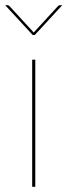

<svg xmlns="http://www.w3.org/2000/svg" viewBox="-26 -720 260 740"><path d="M110 -490V0H98V-490ZM214 -700 108 -585H100L-6 -700H3Q7 -700 11 -696L101 -598Q103 -596 104 -594.5Q105 -596 107 -598L197 -696Q201 -700 205 -700Z"/></svg>

Font: Lato 2
Style: Regular
Weight: 100
Designer: Lukasz Dziedzic with Adam Twardoch and Botio Nikoltchev
Foundry: tyPoland Lukasz Dziedzic
Version: Version 2.015; 2015-08-06; http://www.latofonts.com/